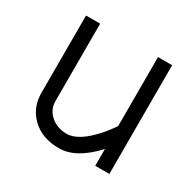

<svg xmlns="http://www.w3.org/2000/svg" viewBox="-123 -650 802 793"><g transform="rotate(30 278.0 -253.5)"><path d="M415.5 -80.1Q330.1 12.2 250 12.2Q169.9 12.7 121.1 -33.2Q72.3 -79.1 72.3 -149.9V-518.6H139.6V-149.9Q139.6 -108.4 170.9 -81.8Q202.1 -55.2 247.1 -55.2Q304.7 -55.7 376 -137.7Q397 -162.1 415.5 -189V-518.6H482.9V0H415.5Z"/></g></svg>

Font: AnjaliOldLipi
Style: Regular
Weight: 400
Designer: Kevin & Siji
Foundry: Core : Kevin & Siji
Modification : Hiran Venugopalan
Opentype mlm2 support: Rajeesh Nambiar
New Feature Table : Santhosh
Version: Version 7.1.0+20221109